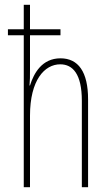

<svg xmlns="http://www.w3.org/2000/svg" viewBox="-20 -780 456 800"><path d="M105 -760H79V-658H13V-633H79V0H105V-298C105 -447 166 -512 231 -512C283 -512 321 -472 321 -360V0H347V-366C347 -481 306 -537 232 -537C155 -537 121 -475 105 -424H103C105 -446 105 -461 105 -492V-633H232V-658H105Z"/></svg>

Font: Noto Sans Malayalam ExtraCondensed Thin
Style: Regular
Weight: 100
Width: 2
Designer: Jelle Bosma - Monotype Design Team
Foundry: Monotype Imaging Inc.
Version: Version 2.104